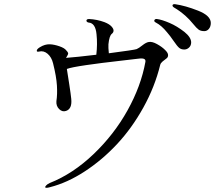

<svg xmlns="http://www.w3.org/2000/svg" viewBox="-20 -843 1041 919"><path d="M731 -752Q755 -749 792 -733Q827 -718 863 -690Q895 -664 895 -640Q895 -625 885 -615.5Q875 -606 862 -606Q847 -606 837.5 -614Q828 -622 811 -647Q794 -672 779 -689Q753 -721 726 -735Q716 -740 719 -746.5Q722 -753 731 -752ZM818 -823Q867 -816 928 -792Q989 -768 989 -733Q989 -716 980 -705Q971 -694 958 -694Q941 -694 931 -701Q921 -708 904 -729Q887 -750 869 -766Q841 -791 813 -807Q804 -813 806 -818.5Q808 -824 818 -823ZM769 -605Q784 -591 784.5 -580Q785 -569 776.5 -563Q768 -557 758.5 -549Q749 -541 747 -533Q721 -427 666 -328Q611 -229 540 -153Q469 -77 385.5 -22.5Q302 32 219 53Q198 59 196 53Q196 50 201.5 44Q207 38 218 33Q329 -11 427.5 -105Q526 -199 590.5 -315Q655 -431 676 -547Q678 -559 667 -562Q656 -565 632 -561Q628 -560 547 -551Q466 -542 393.5 -531.5Q321 -521 300 -513Q304 -488 311.5 -439.5Q319 -391 321 -370Q326 -322 296 -312Q278 -306 263 -321Q248 -336 250 -359Q255 -391 252.5 -433.5Q250 -476 234 -540Q227 -569 208 -585.5Q189 -602 166 -596Q156 -594 156 -600Q156 -608 171 -617Q195 -632 219 -631Q240 -630 264.5 -621.5Q289 -613 297 -602Q305 -594 306 -589Q307 -584 302 -576Q297 -568 296 -566Q340 -569 441 -581Q447 -632 442 -679Q437 -733 404 -735Q398 -736 395 -740Q392 -744 395 -748Q398 -752 406 -752Q445 -750 480 -737Q503 -728 513.5 -716.5Q524 -705 523.5 -696Q523 -687 515 -681Q503 -671 499 -631Q498 -616 501 -588Q624 -604 634 -608Q644 -612 661.5 -626Q679 -640 692 -642Q708 -645 731.5 -632Q755 -619 769 -605Z"/></svg>

Font: TsukuhouMincho
Style: Regular
Weight: 400
Designer: Iose
Foundry: Typographish
Version: Version 1.001; ttfautohint (v1.8.3)